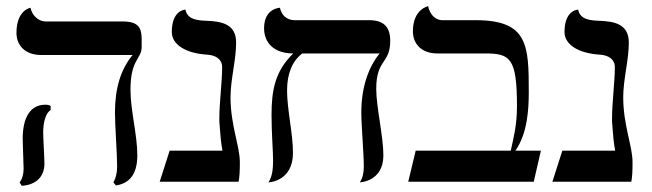

<svg xmlns="http://www.w3.org/2000/svg" viewBox="-20 -585 2099 618"><path d="M119 -159C119 -191 127 -221 143 -231V-244C138 -247 132 -248 126 -248C77 -248 53 -206 53 -138C53 -119 56 -59 56 -41C56 -25 51 -7 43 2L50 13C99 10 123 -19 123 -58C123 -77 119 -140 119 -159ZM400 -296C400 -396 436 -394 436 -434V-458C436 -496 426 -516 373 -516H127C102 -516 83 -537 78 -560C78 -560 33 -553 33 -479C33 -438 62 -408 112 -408H407C369 -363 350 -301 350 -223C350 -181 357 -91 357 -49C357 -29 353 -12 345 2L353 12C399 5 422 -27 422 -85C422 -151 400 -230 400 -296Z M722 -272C722 -330 740 -391 740 -448C740 -508 693 -516 647 -518C618 -519 583 -521 577 -554C577 -554 533 -554 533 -482C533 -442 577 -413 648 -409C675 -407 695 -394 695 -369C695 -320 686 -256 686 -204C686 -196 686 -188 687 -181C689 -152 691 -128 696 -100H526L494 0H748C751 -14 752 -35 752 -63C752 -115 722 -182 722 -272Z M1191 -299C1191 -396 1236 -378 1236 -454C1236 -499 1214 -520 1169 -520H929C902 -520 886 -537 881 -560C881 -560 830 -559 830 -494C830 -448 861 -413 924 -413C866 -357 854 -296 854 -215C854 -157 859 -98 859 -68C859 -40 856 -16 844 2C844 2 923 0 923 -93C923 -155 904 -232 904 -294C904 -348 921 -389 953 -413H1202C1165 -368 1143 -302 1143 -223C1143 -181 1151 -91 1151 -49C1151 -28 1147 -11 1138 2C1138 2 1214 0 1214 -85C1214 -146 1191 -241 1191 -299Z M1512 -520H1405C1378 -520 1363 -542 1358 -565C1358 -565 1309 -556 1309 -484C1309 -443 1338 -413 1387 -413H1541C1622 -413 1644 -399 1644 -243C1644 -181 1633 -142 1624 -100H1318L1294 0H1698L1721 -100H1639C1678 -156 1682 -234 1682 -289C1682 -438 1680 -520 1512 -520Z M1986 -272C1986 -330 2004 -391 2004 -448C2004 -508 1957 -516 1911 -518C1882 -519 1847 -521 1841 -554C1841 -554 1797 -554 1797 -482C1797 -442 1841 -413 1912 -409C1939 -407 1959 -394 1959 -369C1959 -320 1950 -256 1950 -204C1950 -196 1950 -188 1951 -181C1953 -152 1955 -128 1960 -100H1790L1758 0H2012C2015 -14 2016 -35 2016 -63C2016 -115 1986 -182 1986 -272Z"/></svg>

Font: Libertinus Serif Display
Style: Regular
Weight: 400
Designer: Philipp H. Poll
Foundry: Khaled Hosny
Version: Version 6.1